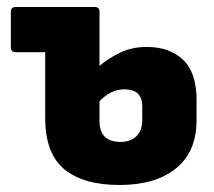

<svg xmlns="http://www.w3.org/2000/svg" viewBox="-20 -517 610 548"><path d="M321 11Q218 11 163.5 -34Q109 -79 109 -181V-368H25Q11 -368 11 -382V-484Q11 -497 25 -497H250Q264 -497 264 -484V-329Q290 -351 323.5 -367Q357 -383 399 -383Q464 -383 502.5 -346.5Q541 -310 541 -231V-174Q541 -84 482.5 -36.5Q424 11 321 11ZM264 -172Q264 -112 324 -112Q353 -112 369.5 -128.5Q386 -145 386 -173V-213Q386 -262 336 -262Q315 -262 297 -253Q279 -244 264 -228Z"/></svg>

Font: Sofia Sans Semi Condensed Black
Style: Regular
Weight: 900
Designer: Botio Nikoltchev, Ani Petrova
Foundry: lettersoup
Version: Version 4.100; ttfautohint (v1.8.4.7-5d5b)